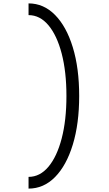

<svg xmlns="http://www.w3.org/2000/svg" viewBox="-20 -965 640 1130"><path d="M148 145V76Q215 76 265 16.5Q315 -43 343 -150Q371 -257 371 -400Q371 -543 343 -650Q315 -757 265 -816.5Q215 -876 148 -876V-945Q237 -945 304 -877Q371 -809 408.5 -686.5Q446 -564 446 -400Q446 -237 408.5 -114Q371 9 304 77Q237 145 148 145Z"/></svg>

Font: Victor Mono Thin
Style: Regular
Weight: 400
Monospace: yes
Version: Version 1.561;gftools[0.9.30]